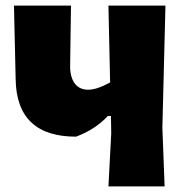

<svg xmlns="http://www.w3.org/2000/svg" viewBox="-20 -667 670 687"><path d="M30 -647 36 -384C38 -243 114 -178 252 -178C298 -195 336 -220 366 -252H377L378 -190L368 0H569L561 -210L572 -647H368L374 -372C343 -355 317 -346 295 -346C274 -346 258 -354 247 -369C236 -384 230 -407 231 -436L234 -647Z"/></svg>

Font: Luna Sans Black
Style: Regular
Weight: 900
Designer: Juan Pablo del Peral
Foundry: Huerta Tipografica
Version: Version 2.001; ttfautohint (v1.5)